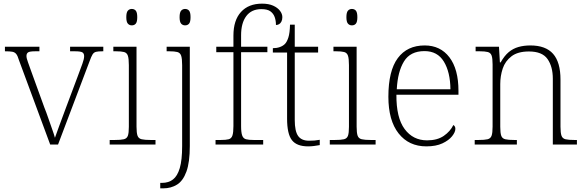

<svg xmlns="http://www.w3.org/2000/svg" viewBox="-20 -792 3208 1052"><path d="M84 -462Q77 -486 69 -496Q61 -506 47.5 -508.5Q34 -511 7 -511V-536H196V-511H174Q143 -511 134 -505Q125 -499 125 -485Q125 -473 133.5 -450.5Q142 -428 149 -407L223 -203Q234 -176 245 -143.5Q256 -111 266 -83.5Q276 -56 281 -37Q288 -56 303.5 -99.5Q319 -143 343 -206L406 -374Q422 -417 431.5 -443Q441 -469 441 -484Q441 -499 431.5 -505Q422 -511 390 -511H364V-536H546V-511H542Q518 -511 506 -508Q494 -505 487 -493.5Q480 -482 471 -457L298 0H255Z M581 0V-25H608Q642 -25 658.5 -29Q675 -33 680.5 -48Q686 -63 686 -97V-435Q686 -471 680.5 -487Q675 -503 659.5 -507Q644 -511 616 -511H601V-536H728V-98Q728 -64 733.5 -48.5Q739 -33 756 -29Q773 -25 806 -25H832V0ZM702 -653Q689 -653 680.5 -662.5Q672 -672 672 -698Q672 -724 680.5 -733.5Q689 -743 702 -743Q716 -743 724 -733.5Q732 -724 732 -698Q732 -672 724 -662.5Q716 -653 702 -653Z M858 240V210H868Q903 210 927.5 191.5Q952 173 965 129Q978 85 978 8V-435Q978 -471 972.5 -487Q967 -503 951.5 -507Q936 -511 908 -511H893V-536H1020V8Q1020 97 1001.5 148Q983 199 950 219.5Q917 240 874 240ZM994 -653Q981 -653 972.5 -662.5Q964 -672 964 -698Q964 -724 972.5 -733.5Q981 -743 994 -743Q1008 -743 1016 -733.5Q1024 -724 1024 -698Q1024 -672 1016 -662.5Q1008 -653 994 -653Z M1161 0V-25H1189Q1218 -25 1233 -29Q1248 -33 1253.5 -49.5Q1259 -66 1259 -101V-506H1165V-536H1259V-597Q1259 -681 1300.5 -726.5Q1342 -772 1416 -772Q1452 -772 1476.5 -761Q1501 -750 1514 -733Q1527 -716 1527 -698Q1527 -684 1522 -674Q1517 -664 1509 -659.5Q1501 -655 1492 -655Q1492 -679 1485 -698.5Q1478 -718 1461.5 -730Q1445 -742 1412 -742Q1358 -742 1329.5 -704Q1301 -666 1301 -599V-536H1445V-506H1301V-101Q1301 -66 1307 -49.5Q1313 -33 1328 -29Q1343 -25 1371 -25H1422V0Z M1668 10Q1606 10 1579.5 -24Q1553 -58 1553 -142V-504H1475V-528Q1496 -528 1513 -534Q1530 -540 1541 -551Q1552 -562 1560 -586.5Q1568 -611 1569 -657H1595V-536H1723V-504H1595V-134Q1595 -73 1613.5 -47Q1632 -21 1673 -21Q1690 -21 1703 -22Q1716 -23 1732 -26V3Q1716 6 1700 8Q1684 10 1668 10Z M1787 0V-25H1814Q1848 -25 1864.5 -29Q1881 -33 1886.5 -48Q1892 -63 1892 -97V-435Q1892 -471 1886.5 -487Q1881 -503 1865.5 -507Q1850 -511 1822 -511H1807V-536H1934V-98Q1934 -64 1939.5 -48.5Q1945 -33 1962 -29Q1979 -25 2012 -25H2038V0ZM1908 -653Q1895 -653 1886.5 -662.5Q1878 -672 1878 -698Q1878 -724 1886.5 -733.5Q1895 -743 1908 -743Q1922 -743 1930 -733.5Q1938 -724 1938 -698Q1938 -672 1930 -662.5Q1922 -653 1908 -653Z M2316 10Q2220 10 2164 -61Q2108 -132 2108 -262Q2108 -404 2159.5 -473.5Q2211 -543 2307 -543Q2393 -543 2442.5 -478Q2492 -413 2492 -294V-273H2152Q2151 -147 2197 -85Q2243 -23 2320 -23Q2376 -23 2411.5 -47.5Q2447 -72 2464 -107Q2469 -104 2472 -99Q2475 -94 2475 -86Q2475 -68 2457 -45.5Q2439 -23 2404 -6.5Q2369 10 2316 10ZM2448 -303Q2447 -397 2412 -454.5Q2377 -512 2306 -512Q2228 -512 2193.5 -455.5Q2159 -399 2154 -303Z M2581 0V-25H2601Q2635 -25 2651.5 -29Q2668 -33 2673.5 -48.5Q2679 -64 2679 -98V-439Q2679 -473 2673.5 -488Q2668 -503 2652.5 -507Q2637 -511 2609 -511H2586V-536H2714L2719 -450H2723Q2744 -487 2767.5 -506.5Q2791 -526 2820.5 -534.5Q2850 -543 2886 -543Q2970 -543 3010.5 -497Q3051 -451 3051 -356V-98Q3051 -64 3056.5 -48.5Q3062 -33 3078.5 -29Q3095 -25 3128 -25H3141V0H3009V-361Q3009 -427 2980 -468.5Q2951 -510 2878 -510Q2817 -510 2782.5 -483.5Q2748 -457 2734.5 -416.5Q2721 -376 2721 -331V-97Q2721 -63 2726.5 -48Q2732 -33 2748.5 -29Q2765 -25 2798 -25H2812V0Z"/></svg>

Font: Noto Serif Gujarati ExtraLight
Style: Regular
Weight: 250
Version: Version 2.102